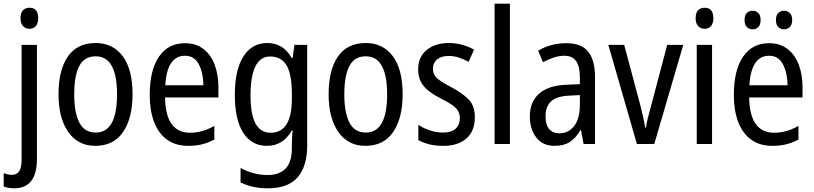

<svg xmlns="http://www.w3.org/2000/svg" viewBox="-46 -780 4410 1040"><path d="M65 -681Q65 -710 78 -724Q91 -738 114 -738Q161 -738 161 -681Q161 -654 148.5 -639Q136 -624 114 -624Q92 -624 78.5 -639Q65 -654 65 -681ZM32 240Q-2 240 -26 230V158Q-15 162 -4 164.5Q7 167 19 167Q45 167 58 147.5Q71 128 71 83V-537H154V81Q154 239 32 240Z M672 -269Q672 -141 621 -65.5Q570 10 470 10Q376 10 323.5 -65.5Q271 -141 271 -269Q271 -402 322 -474.5Q373 -547 472 -547Q565 -547 618.5 -476Q672 -405 672 -269ZM356 -269Q356 -169 384 -115.5Q412 -62 472 -62Q531 -62 559.5 -114.5Q588 -167 588 -269Q588 -370 559.5 -422.5Q531 -475 472 -475Q411 -475 383.5 -422.5Q356 -370 356 -269Z M956 -546Q1015 -546 1055.5 -515Q1096 -484 1116.5 -430Q1137 -376 1137 -308V-252H848Q851 -61 983 -61Q1050 -61 1115 -98V-24Q1083 -7 1049.5 1.5Q1016 10 975 10Q904 10 857.5 -24.5Q811 -59 788 -121Q765 -183 765 -265Q765 -400 815 -473Q865 -546 956 -546ZM956 -478Q859 -478 849 -318H1056Q1055 -385 1031 -431.5Q1007 -478 956 -478Z M1402 -547Q1444 -547 1477 -527.5Q1510 -508 1534 -466H1539L1549 -537H1618V7Q1618 120 1566.5 180Q1515 240 1404 240Q1320 240 1257 208V130Q1328 168 1404 168Q1467 168 1501 133Q1535 98 1535 22V5Q1535 -10 1536 -32Q1537 -54 1539 -74H1535Q1488 10 1400 10Q1317 10 1271.5 -61Q1226 -132 1226 -266Q1226 -402 1272.5 -474.5Q1319 -547 1402 -547ZM1417 -474Q1364 -474 1337.5 -420.5Q1311 -367 1311 -265Q1311 -161 1338 -111Q1365 -61 1420 -61Q1535 -61 1535 -245V-269Q1535 -377 1506.5 -425.5Q1478 -474 1417 -474Z M2135 -269Q2135 -141 2084 -65.5Q2033 10 1933 10Q1839 10 1786.5 -65.5Q1734 -141 1734 -269Q1734 -402 1785 -474.5Q1836 -547 1935 -547Q2028 -547 2081.5 -476Q2135 -405 2135 -269ZM1819 -269Q1819 -169 1847 -115.5Q1875 -62 1935 -62Q1994 -62 2022.5 -114.5Q2051 -167 2051 -269Q2051 -370 2022.5 -422.5Q1994 -475 1935 -475Q1874 -475 1846.5 -422.5Q1819 -370 1819 -269Z M2526 -145Q2526 -70 2480.5 -30Q2435 10 2356 10Q2312 10 2278.5 1.5Q2245 -7 2220 -21V-104Q2244 -87 2280.5 -74.5Q2317 -62 2354 -62Q2399 -62 2422 -83Q2445 -104 2445 -141Q2445 -172 2424 -194Q2403 -216 2348 -243Q2309 -263 2280 -284.5Q2251 -306 2235 -334.5Q2219 -363 2219 -405Q2219 -471 2265 -509Q2311 -547 2385 -547Q2423 -547 2457 -537.5Q2491 -528 2522 -511L2492 -445Q2467 -459 2440 -468Q2413 -477 2384 -477Q2344 -477 2321.5 -458Q2299 -439 2299 -408Q2299 -376 2321.5 -356Q2344 -336 2400 -307Q2458 -276 2492 -242Q2526 -208 2526 -145Z M2716 0H2633V-760H2716Z M3022 -546Q3104 -546 3140.5 -499.5Q3177 -453 3177 -363V0H3115L3101 -75H3098Q3073 -32 3040.5 -11Q3008 10 2958 10Q2893 10 2858.5 -35.5Q2824 -81 2824 -150Q2824 -229 2875 -273.5Q2926 -318 3025 -321L3095 -324V-359Q3095 -422 3074 -450Q3053 -478 3011 -478Q2983 -478 2954 -468.5Q2925 -459 2895 -443L2869 -505Q2901 -525 2940 -535.5Q2979 -546 3022 -546ZM3038 -262Q2969 -259 2939 -231Q2909 -203 2909 -151Q2909 -103 2929 -80.5Q2949 -58 2984 -58Q3034 -58 3064.5 -98Q3095 -138 3095 -213V-265Z M3404 0 3249 -537H3335L3420 -219Q3428 -188 3436 -153.5Q3444 -119 3449 -89H3453Q3455 -108 3463 -139.5Q3471 -171 3480 -204L3568 -537H3655L3498 0Z M3771 -738Q3818 -738 3818 -681Q3818 -654 3805.5 -639Q3793 -624 3771 -624Q3749 -624 3735.5 -639Q3722 -654 3722 -681Q3722 -710 3735 -724Q3748 -738 3771 -738ZM3811 -537V0H3728V-537Z M4120 -546Q4179 -546 4219.5 -515Q4260 -484 4280.5 -430Q4301 -376 4301 -308V-252H4012Q4015 -61 4147 -61Q4214 -61 4279 -98V-24Q4247 -7 4213.5 1.5Q4180 10 4139 10Q4068 10 4021.5 -24.5Q3975 -59 3952 -121Q3929 -183 3929 -265Q3929 -400 3979 -473Q4029 -546 4120 -546ZM4120 -478Q4023 -478 4013 -318H4220Q4219 -385 4195 -431.5Q4171 -478 4120 -478ZM3987 -672Q3987 -698 3999.5 -710Q4012 -722 4031 -722Q4049 -722 4061.5 -709.5Q4074 -697 4074 -672Q4074 -646 4061.5 -633.5Q4049 -621 4031 -621Q4012 -621 3999.5 -633.5Q3987 -646 3987 -672ZM4157 -672Q4157 -698 4170 -710Q4183 -722 4201 -722Q4219 -722 4232 -709.5Q4245 -697 4245 -672Q4245 -646 4232 -633.5Q4219 -621 4201 -621Q4182 -621 4169.5 -633.5Q4157 -646 4157 -672Z"/></svg>

Font: Noto Sans Myanmar Condensed
Style: Regular
Weight: 400
Width: 3
Designer: Monotype Design Team
Foundry: Monotype Imaging Inc.
Version: Version 2.107; ttfautohint (v1.8.4.7-5d5b)